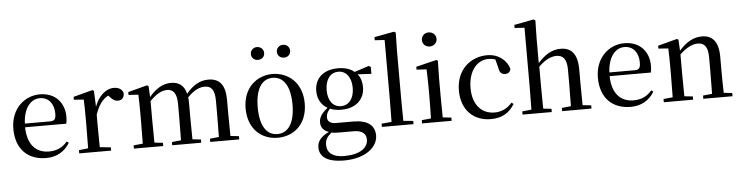

<svg xmlns="http://www.w3.org/2000/svg" viewBox="-56 -1102 6396 1656"><g transform="rotate(-5 3141.5 -274.5)"><path d="M307 15C399 15 469 -27 512 -99L495 -112C456 -65 406 -39 336 -39C229 -39 151 -108 148 -265H505C509 -281 511 -301 511 -325C511 -445 434 -537 299 -537C164 -537 46 -432 46 -260C46 -78 155 15 307 15ZM149 -297C155 -432 218 -504 296 -504C372 -504 418 -446 418 -360C418 -316 407 -297 370 -297Z M773 -319C800 -400 836 -448 886 -475L895 -466C919 -439 938 -424 965 -424C1004 -424 1021 -448 1021 -485C1012 -520 979 -537 939 -537C872 -537 806 -480 773 -388L767 -526L754 -534L588 -490V-465L673 -459C675 -410 676 -363 676 -295V-230L674 -37L594 -28V0H870V-28L775 -38L773 -230Z M1805 0H1979V-28L1906 -36L1904 -230V-347C1904 -481 1853 -537 1758 -537C1689 -537 1626 -505 1566 -431C1548 -505 1502 -537 1434 -537C1365 -537 1304 -501 1245 -431L1240 -526L1227 -534L1061 -490V-465L1146 -460C1148 -410 1149 -363 1149 -296V-230L1147 -36L1067 -28V0H1321V-28L1248 -36L1246 -230V-396C1302 -454 1351 -479 1396 -479C1449 -479 1480 -443 1480 -348V-230L1478 -36L1399 -28V0H1650V-28L1577 -36L1575 -230V-348C1575 -367 1574 -384 1572 -399C1627 -457 1677 -479 1721 -479C1777 -479 1808 -447 1808 -348V-230L1806 -36L1728 -28V0Z M2312 15C2452 15 2569 -81 2569 -261C2569 -441 2447 -537 2312 -537C2178 -537 2057 -440 2057 -261C2057 -82 2172 15 2312 15ZM2312 -17C2218 -17 2162 -101 2162 -260C2162 -420 2218 -504 2312 -504C2406 -504 2463 -420 2463 -260C2463 -101 2406 -17 2312 -17ZM2200 -669C2231 -669 2258 -689 2258 -724C2258 -758 2231 -780 2200 -780C2170 -780 2143 -758 2143 -724C2143 -689 2170 -669 2200 -669ZM2426 -669C2456 -669 2483 -689 2483 -724C2483 -758 2456 -780 2426 -780C2395 -780 2368 -758 2368 -724C2368 -689 2395 -669 2426 -669Z M2879 -209C2809 -209 2767 -267 2767 -357C2767 -448 2811 -507 2881 -507C2948 -507 2993 -449 2993 -358C2993 -268 2949 -209 2879 -209ZM2880 -178C3006 -178 3082 -251 3082 -357C3082 -402 3070 -441 3045 -470L3164 -464V-523L3147 -534L3022 -493C2989 -521 2941 -537 2880 -537C2752 -537 2677 -465 2677 -357C2677 -290 2707 -235 2762 -205C2707 -162 2686 -126 2686 -85C2686 -42 2709 -12 2755 3C2687 35 2653 75 2653 128C2653 203 2709 260 2865 260C3055 260 3158 166 3158 69C3158 -15 3101 -68 2972 -68H2825C2771 -68 2749 -90 2749 -124C2749 -151 2759 -170 2781 -196C2809 -184 2842 -178 2880 -178ZM2776 11C2796 15 2818 16 2849 16H2969C3050 16 3076 54 3076 96C3076 169 3006 222 2868 222C2774 222 2721 184 2721 112C2721 69 2738 43 2776 11Z M3300 0H3488V-28L3403 -36L3401 -230V-644L3404 -800L3389 -809L3218 -777V-750L3303 -745V-230L3301 -36L3214 -28V0Z M3686 -655C3721 -655 3750 -680 3750 -716C3750 -751 3721 -777 3686 -777C3651 -777 3623 -751 3623 -716C3623 -680 3651 -655 3686 -655ZM3641 0H3818V-28L3744 -36L3742 -230V-382L3745 -526L3732 -534L3555 -491V-466L3641 -461C3643 -411 3645 -362 3645 -294V-230C3645 -176 3644 -92 3642 -36L3562 -28V0Z M4157 15C4256 15 4317 -25 4363 -98L4346 -111C4304 -63 4253 -39 4194 -39C4082 -39 4005 -122 4005 -266C4005 -414 4081 -504 4181 -504C4201 -504 4220 -501 4240 -494L4259 -420C4264 -378 4284 -362 4315 -362C4339 -362 4355 -374 4362 -400C4341 -481 4266 -537 4172 -537C4029 -537 3903 -436 3903 -254C3903 -84 4009 15 4157 15Z M4852 0H5029V-28L4955 -36C4954 -91 4953 -174 4953 -230V-346C4953 -483 4898 -537 4808 -537C4739 -537 4675 -505 4610 -430V-644L4613 -800L4598 -809L4429 -777V-750L4514 -745V-230L4512 -36L4432 -28V0H4685V-28L4614 -36L4612 -230V-399C4672 -459 4726 -479 4767 -479C4822 -479 4856 -446 4856 -352V-230C4856 -174 4855 -92 4854 -36L4775 -28V0Z M5368 15C5460 15 5530 -27 5573 -99L5556 -112C5517 -65 5467 -39 5397 -39C5290 -39 5212 -108 5209 -265H5566C5570 -281 5572 -301 5572 -325C5572 -445 5495 -537 5360 -537C5225 -537 5107 -432 5107 -260C5107 -78 5216 15 5368 15ZM5210 -297C5216 -432 5279 -504 5357 -504C5433 -504 5479 -446 5479 -360C5479 -316 5468 -297 5431 -297Z M6075 0H6250V-28L6177 -36C6175 -91 6174 -174 6174 -230V-348C6174 -482 6120 -537 6031 -537C5965 -537 5901 -508 5833 -431L5828 -526L5815 -534L5649 -490V-465L5734 -459C5736 -410 5737 -363 5737 -295V-230L5735 -36L5655 -28V0H5909V-28L5836 -36L5834 -230V-398C5895 -458 5951 -479 5990 -479C6046 -479 6078 -446 6078 -352V-230L6076 -36L5997 -28V0Z"/></g></svg>

Font: Noto Serif JP Medium
Style: Regular
Weight: 500
Designer: Ryoko NISHIZUKA 西塚涼子 (kana & ideographs); Frank Grießhammer (Latin, Greek & Cyrillic); Wenlong ZHANG 张文龙 (bopomofo); San
Foundry: Adobe
Version: Version 2.001;hotconv 1.1.0;makeotfexe 2.6.0